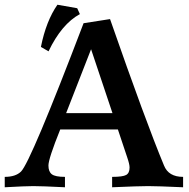

<svg xmlns="http://www.w3.org/2000/svg" viewBox="-40 -791 797 811"><path d="M165 -574.2 132.8 -592.8Q154.8 -702.6 202.6 -771L286.1 -756.3L297.4 -731.4Q220.2 -689.5 165 -574.2ZM733.4 0Q625 -4.9 585.9 -4.9Q546.4 -4.9 433.6 0V-43.9Q478.5 -43.9 492.9 -52Q507.3 -60.1 507.3 -83.5Q507.3 -97.2 497.6 -125.5L458 -244.1H214.4Q164.6 -120.6 164.6 -91.8Q164.6 -65.9 179 -54.9Q193.4 -43.9 234.4 -43.9V0Q136.7 -4.9 100.6 -4.9Q68.8 -4.9 -20 0V-43.9Q25.9 -43.9 48.8 -66.4Q89.4 -106.4 313 -692.9L424.8 -710.4Q576.2 -275.9 652.8 -91.8Q671.9 -43.9 733.4 -43.9ZM435.1 -313 344.7 -583 239.3 -313Z"/></svg>

Font: Kelvinch
Style: Bold
Weight: 700
Designer: Paul James Miller
Foundry: High-Logic / Made with FontCreator
Version: Version 3.501;March 28, 2021;FontCreator 13.0.0.2683 64-bit